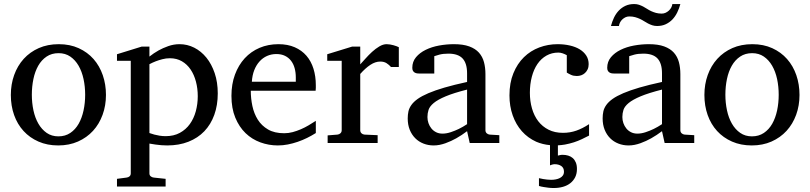

<svg xmlns="http://www.w3.org/2000/svg" viewBox="-20 -715 4052 960"><path d="M405.8 -241.2Q405.8 -282.2 397.7 -319.8Q389.6 -357.4 373 -386.2Q356.4 -415 331.5 -432.1Q306.6 -449.2 272.9 -449.2Q238.3 -449.2 212.9 -432.1Q187.5 -415 171.1 -386.2Q154.8 -357.4 147 -319.8Q139.2 -282.2 139.2 -241.2Q139.2 -200.7 147.2 -163.1Q155.3 -125.5 171.9 -96.7Q188.5 -67.9 213.4 -50.5Q238.3 -33.2 272 -33.2Q306.2 -33.2 331.5 -50.3Q356.9 -67.4 373.3 -96.2Q389.6 -125 397.7 -162.6Q405.8 -200.2 405.8 -241.2ZM509.8 -240.2Q509.8 -187 492.9 -140.9Q476.1 -94.7 445.1 -60.8Q414.1 -26.9 369.9 -7.3Q325.7 12.2 271 12.2Q216.3 12.2 172.4 -7.1Q128.4 -26.4 97.7 -60.1Q66.9 -93.8 50.5 -139.9Q34.2 -186 34.2 -240.2Q34.2 -293.5 50.8 -339.8Q67.4 -386.2 98.6 -420.7Q129.9 -455.1 174.1 -474.6Q218.3 -494.1 273.9 -494.1Q329.6 -494.1 373.5 -474.1Q417.5 -454.1 447.8 -419.7Q478 -385.3 493.9 -339.1Q509.8 -293 509.8 -240.2Z M968.8 -233.9Q968.8 -272.5 959.7 -306.9Q950.7 -341.3 933.1 -367.4Q915.5 -393.6 889.4 -408.7Q863.3 -423.8 829.1 -423.8Q810.1 -423.8 791.7 -418.9Q773.4 -414.1 759.3 -408.7Q742.7 -402.3 727.1 -394V-49.8Q738.8 -45.4 752 -42Q763.2 -39.1 777.8 -36.6Q792.5 -34.2 808.1 -34.2Q849.1 -34.2 879.4 -50.8Q909.7 -67.4 929.4 -95Q949.2 -122.6 959 -158.7Q968.8 -194.8 968.8 -233.9ZM1068.8 -248Q1068.8 -189 1051.5 -140.9Q1034.2 -92.8 1001.7 -58.8Q969.2 -24.9 922.1 -6.3Q875 12.2 815.9 12.2Q802.2 12.2 786.6 11Q771 9.8 757.8 7.8Q742.2 5.9 727.1 2.9V151.9Q727.1 161.1 733.4 166.5Q739.7 171.9 749 172.9L808.1 179.2V217.8H564.9V179.2L612.8 172.9Q622.1 171.9 627.9 166.5Q633.8 161.1 633.8 151.9V-411.1H564.9V-443.8L688 -481.9H727.1V-432.1Q748.5 -449.2 772.9 -462.9Q793.9 -474.6 821.3 -484.4Q848.6 -494.1 877.9 -494.1Q916.5 -494.1 951.2 -476.6Q985.8 -459 1012 -426.8Q1038.1 -394.5 1053.5 -349.1Q1068.8 -303.7 1068.8 -248Z M1559.1 -49.8Q1538.1 -36.6 1515.4 -25.4Q1492.7 -14.2 1468.5 -5.9Q1444.3 2.4 1419.4 7.3Q1394.5 12.2 1369.1 12.2Q1323.7 12.2 1281.7 -3.2Q1239.7 -18.6 1207.8 -49.3Q1175.8 -80.1 1156.5 -126.7Q1137.2 -173.3 1137.2 -235.8Q1137.2 -294.4 1154.8 -342Q1172.4 -389.6 1203.6 -423.6Q1234.9 -457.5 1277.8 -475.8Q1320.8 -494.1 1372.1 -494.1Q1418.5 -494.1 1453.6 -478.8Q1488.8 -463.4 1512.2 -436.3Q1535.6 -409.2 1547.4 -371.3Q1559.1 -333.5 1559.1 -289.1V-275.9Q1559.1 -268.1 1558.1 -261.2H1233.9Q1233.9 -223.1 1241.9 -185.1Q1250 -147 1269 -116.7Q1288.1 -86.4 1320.3 -67.6Q1352.5 -48.8 1400.9 -48.8Q1422.4 -48.8 1443.4 -54.4Q1464.4 -60.1 1484.6 -68.8Q1504.9 -77.6 1523.4 -88.6Q1542 -99.6 1559.1 -110.8ZM1459 -328.1Q1459 -353 1453.1 -374.3Q1447.3 -395.5 1435.3 -411.1Q1423.3 -426.8 1405 -435.8Q1386.7 -444.8 1361.8 -444.8Q1336.9 -444.8 1315.4 -435.3Q1293.9 -425.8 1277.6 -407.7Q1261.2 -389.6 1251.2 -364Q1241.2 -338.4 1239.3 -306.2H1459Z M1935.1 -379.9Q1925.3 -391.1 1912.6 -399.2Q1899.9 -407.2 1881.3 -407.2Q1856.9 -407.2 1832 -390.9Q1807.1 -374.5 1781.2 -345.2V-64Q1781.2 -54.7 1787.1 -48.8Q1793 -43 1802.2 -42L1868.2 -39.1V0H1618.2V-38.1L1667.5 -42Q1676.3 -43 1682.4 -48.8Q1688.5 -54.7 1688.5 -64V-411.1H1616.2V-443.8L1740.2 -481.9H1781.2V-393.1Q1792 -404.8 1807.4 -422.1Q1822.8 -439.5 1840.3 -455.6Q1857.9 -471.7 1876.7 -482.9Q1895.5 -494.1 1913.1 -494.1Q1920.9 -494.1 1929.7 -492.7Q1938.5 -491.2 1946.8 -489Q1955.1 -486.8 1962.2 -484.1Q1969.2 -481.4 1974.1 -479V-379.9Z M2315.4 -267.1Q2248 -250 2208.5 -233.4Q2168.9 -216.8 2148.7 -200Q2128.4 -183.1 2122.8 -165.8Q2117.2 -148.4 2117.2 -129.9Q2117.2 -114.3 2122.3 -99.4Q2127.4 -84.5 2137 -72.8Q2146.5 -61 2160.4 -54Q2174.3 -46.9 2192.4 -46.9Q2212.4 -46.9 2234.1 -54.2Q2255.9 -61.5 2273.9 -70.3Q2294.9 -80.6 2315.4 -94.2ZM2328.6 0 2315.4 -59.1Q2289.1 -39.1 2261.2 -23.4Q2249 -16.6 2235.4 -10.3Q2221.7 -3.9 2207.3 1.2Q2192.9 6.3 2178 9.3Q2163.1 12.2 2148.4 12.2Q2121.1 12.2 2097.4 2.9Q2073.7 -6.3 2056.2 -23.9Q2038.6 -41.5 2028.6 -66.4Q2018.6 -91.3 2018.6 -123Q2018.6 -141.6 2022.2 -158.2Q2025.9 -174.8 2037.1 -190.4Q2048.3 -206.1 2068.6 -220.5Q2088.9 -234.9 2121.8 -249Q2154.8 -263.2 2202.4 -277.1Q2250 -291 2315.4 -305.2V-348.1Q2315.4 -398.4 2293 -422.6Q2270.5 -446.8 2222.2 -446.8Q2195.8 -446.8 2177.2 -441.9Q2158.7 -437 2151.4 -434.1V-347.2H2078.6Q2071.8 -347.2 2065.2 -348.1Q2058.6 -349.1 2053.2 -352.3Q2047.9 -355.5 2044.7 -361.1Q2041.5 -366.7 2041.5 -376Q2041.5 -406.7 2060.1 -429Q2078.6 -451.2 2108.4 -465.8Q2138.2 -480.5 2175.3 -487.3Q2212.4 -494.1 2249.5 -494.1Q2295.9 -494.1 2326.4 -482.9Q2356.9 -471.7 2374.8 -451.7Q2392.6 -431.6 2399.9 -404.3Q2407.2 -377 2407.2 -344.2V-64Q2407.2 -54.7 2413.3 -48.8Q2419.4 -43 2428.2 -42L2476.6 -39.1V0Z M2864.7 129.9Q2864.7 153.3 2856 170.9Q2847.2 188.5 2831.8 200.7Q2816.4 212.9 2795.2 219Q2773.9 225.1 2748.5 225.1Q2735.4 225.1 2722.4 223.6Q2709.5 222.2 2698.7 220.2Q2686 218.3 2674.8 214.8V175.8Q2685.1 178.2 2695.8 180.2Q2705.1 181.6 2715.6 182.9Q2726.1 184.1 2735.8 184.1Q2747.6 184.1 2759 181.9Q2770.5 179.7 2779.5 175Q2788.6 170.4 2794.2 162.6Q2799.8 154.8 2799.8 143.1Q2799.8 124.5 2786.6 115.2Q2773.4 106 2752.9 106Q2749 106 2745.1 106.9Q2741.2 107.9 2737.8 108.9L2730 111.8V10.7Q2692.9 7.3 2661.1 -6.3Q2619.1 -25.4 2589.4 -58.8Q2559.6 -92.3 2543.5 -138.2Q2527.3 -184.1 2527.3 -237.8Q2527.3 -300.8 2546.9 -348.6Q2566.4 -396.5 2599.6 -429Q2632.8 -461.4 2676.5 -477.8Q2720.2 -494.1 2768.1 -494.1Q2800.8 -494.1 2829.3 -487.5Q2857.9 -481 2878.7 -468.3Q2899.4 -455.6 2911.4 -437Q2923.3 -418.5 2923.3 -394Q2923.3 -379.4 2918.2 -368.4Q2913.1 -357.4 2904.8 -349.9Q2896.5 -342.3 2886 -338.6Q2875.5 -335 2864.3 -335Q2847.7 -335 2835.4 -340.6Q2823.2 -346.2 2814 -352.1V-439Q2803.7 -444.8 2792.7 -448.5Q2781.7 -452.1 2772 -452.1Q2738.8 -452.1 2712.2 -437Q2685.5 -421.9 2667.2 -395Q2648.9 -368.2 2639.2 -331.3Q2629.4 -294.4 2629.4 -251Q2629.4 -209.5 2639.9 -172.9Q2650.4 -136.2 2671.1 -109.1Q2691.9 -82 2722.9 -66.4Q2753.9 -50.8 2794.9 -50.8Q2830.1 -50.8 2861.6 -61.8Q2893.1 -72.8 2925.3 -94.2V-37.1Q2908.2 -28.3 2889.4 -19.3Q2870.6 -10.3 2849.4 -3.4Q2828.1 3.4 2804.7 7.8Q2787.6 10.7 2769.5 11.7V63Q2774.9 62 2779.8 60.5Q2784.7 59.1 2793 59.1Q2808.1 59.1 2821 63Q2834 66.9 2843.8 75.4Q2853.5 84 2859.1 97.4Q2864.7 110.8 2864.7 129.9Z M3290 -267.1Q3222.7 -250 3183.1 -233.4Q3143.6 -216.8 3123.3 -200Q3103 -183.1 3097.4 -165.8Q3091.8 -148.4 3091.8 -129.9Q3091.8 -114.3 3096.9 -99.4Q3102.1 -84.5 3111.6 -72.8Q3121.1 -61 3135 -54Q3148.9 -46.9 3167 -46.9Q3187 -46.9 3208.7 -54.2Q3230.5 -61.5 3248.5 -70.3Q3269.5 -80.6 3290 -94.2ZM3303.2 0 3290 -59.1Q3263.7 -39.1 3235.8 -23.4Q3223.6 -16.6 3210 -10.3Q3196.3 -3.9 3181.9 1.2Q3167.5 6.3 3152.6 9.3Q3137.7 12.2 3123 12.2Q3095.7 12.2 3072 2.9Q3048.3 -6.3 3030.8 -23.9Q3013.2 -41.5 3003.2 -66.4Q2993.2 -91.3 2993.2 -123Q2993.2 -141.6 2996.8 -158.2Q3000.5 -174.8 3011.7 -190.4Q3022.9 -206.1 3043.2 -220.5Q3063.5 -234.9 3096.4 -249Q3129.4 -263.2 3177 -277.1Q3224.6 -291 3290 -305.2V-348.1Q3290 -398.4 3267.6 -422.6Q3245.1 -446.8 3196.8 -446.8Q3170.4 -446.8 3151.9 -441.9Q3133.3 -437 3126 -434.1V-347.2H3053.2Q3046.4 -347.2 3039.8 -348.1Q3033.2 -349.1 3027.8 -352.3Q3022.5 -355.5 3019.3 -361.1Q3016.1 -366.7 3016.1 -376Q3016.1 -406.7 3034.7 -429Q3053.2 -451.2 3083 -465.8Q3112.8 -480.5 3149.9 -487.3Q3187 -494.1 3224.1 -494.1Q3270.5 -494.1 3301 -482.9Q3331.5 -471.7 3349.4 -451.7Q3367.2 -431.6 3374.5 -404.3Q3381.8 -377 3381.8 -344.2V-64Q3381.8 -54.7 3387.9 -48.8Q3394 -43 3402.8 -42L3451.2 -39.1V0ZM3381.8 -694.8Q3376 -672.9 3366.2 -652.8Q3356.4 -632.8 3342.3 -617.9Q3328.1 -603 3309.1 -594Q3290 -585 3265.6 -585Q3252.4 -585 3241.5 -588.6Q3230.5 -592.3 3220.5 -597.4Q3210.4 -602.5 3200.7 -608.9Q3190.9 -615.2 3179.9 -620.4Q3168.9 -625.5 3155.8 -629.2Q3142.6 -632.8 3126.5 -632.8Q3116.2 -632.8 3107.4 -628.7Q3098.6 -624.5 3091.6 -617.9Q3084.5 -611.3 3080.1 -602.5Q3075.7 -593.8 3074.7 -585H3034.7Q3040.5 -606.9 3050 -627Q3059.6 -647 3074 -662.1Q3088.4 -677.2 3107.4 -686Q3126.5 -694.8 3150.9 -694.8Q3164.1 -694.8 3174.8 -691.2Q3185.5 -687.5 3195.6 -682.4Q3205.6 -677.2 3215.1 -670.9Q3224.6 -664.6 3235.6 -659.4Q3246.6 -654.3 3259.5 -650.6Q3272.5 -647 3288.6 -647Q3298.8 -647 3307.9 -651.1Q3316.9 -655.3 3324.2 -661.9Q3331.5 -668.5 3336.2 -677.2Q3340.8 -686 3341.8 -694.8Z M3873.5 -241.2Q3873.5 -282.2 3865.5 -319.8Q3857.4 -357.4 3840.8 -386.2Q3824.2 -415 3799.3 -432.1Q3774.4 -449.2 3740.7 -449.2Q3706.1 -449.2 3680.7 -432.1Q3655.3 -415 3638.9 -386.2Q3622.6 -357.4 3614.7 -319.8Q3606.9 -282.2 3606.9 -241.2Q3606.9 -200.7 3615 -163.1Q3623 -125.5 3639.6 -96.7Q3656.2 -67.9 3681.2 -50.5Q3706.1 -33.2 3739.7 -33.2Q3773.9 -33.2 3799.3 -50.3Q3824.7 -67.4 3841.1 -96.2Q3857.4 -125 3865.5 -162.6Q3873.5 -200.2 3873.5 -241.2ZM3977.5 -240.2Q3977.5 -187 3960.7 -140.9Q3943.8 -94.7 3912.8 -60.8Q3881.8 -26.9 3837.6 -7.3Q3793.5 12.2 3738.8 12.2Q3684.1 12.2 3640.1 -7.1Q3596.2 -26.4 3565.4 -60.1Q3534.7 -93.8 3518.3 -139.9Q3502 -186 3502 -240.2Q3502 -293.5 3518.6 -339.8Q3535.2 -386.2 3566.4 -420.7Q3597.7 -455.1 3641.8 -474.6Q3686 -494.1 3741.7 -494.1Q3797.4 -494.1 3841.3 -474.1Q3885.3 -454.1 3915.5 -419.7Q3945.8 -385.3 3961.7 -339.1Q3977.5 -293 3977.5 -240.2Z"/></svg>

Font: BabelStone Ogham
Style: Regular
Weight: 400
Designer: Andrew West
Foundry: BabelStone
Version: Version 2.02 March 14, 2022